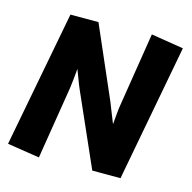

<svg xmlns="http://www.w3.org/2000/svg" viewBox="-101 -780 889 887"><g transform="rotate(15 343.0 -336.0)"><path d="M518 -678 673 -653 550 1H415L263 -343Q254 -363 244.5 -389Q235 -415 227 -435Q225 -413 222.5 -387Q220 -361 217 -341L161 6L7 -18L131 -669H265L413 -329Q421 -309 432 -281Q443 -253 452 -231Q454 -254 456.5 -281.5Q459 -309 462 -326Z"/></g></svg>

Font: Amaranth
Style: Bold Italic
Weight: 700
Italic angle: -12°
Designer: Gesine Todt
Foundry: Gesine Todt
Version: Version 1.001